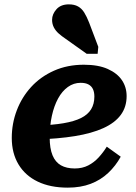

<svg xmlns="http://www.w3.org/2000/svg" viewBox="-20 -848 626 881"><path d="M291 13Q211 13 153.5 -14.5Q96 -42 65 -93.5Q34 -145 34 -215Q34 -281 57 -341.5Q80 -402 123 -449Q166 -496 227.5 -523.5Q289 -551 365 -551Q431 -551 474.5 -531.5Q518 -512 539.5 -480Q561 -448 561 -407Q561 -357 534 -320.5Q507 -284 454 -260Q401 -236 324 -223.5Q247 -211 147 -208L151 -272Q221 -274 271 -282.5Q321 -291 352 -306.5Q383 -322 398 -346.5Q413 -371 413 -405Q413 -425 406.5 -439Q400 -453 386 -460.5Q372 -468 350 -468Q318 -468 291.5 -449Q265 -430 246.5 -396Q228 -362 218 -316.5Q208 -271 208 -217Q208 -167 221 -135.5Q234 -104 259.5 -89.5Q285 -75 323 -75Q358 -75 385 -89Q412 -103 433 -126Q454 -149 470 -175L534 -129Q511 -87 476.5 -54.5Q442 -22 396 -4.5Q350 13 291 13ZM389 -744Q378 -772 366.5 -790.5Q355 -809 338 -818.5Q321 -828 296 -828Q259 -828 239 -805.5Q219 -783 219 -757Q219 -738 227 -722.5Q235 -707 249 -694.5Q263 -682 281 -670L378 -601H428L431 -633Z"/></svg>

Font: Roboto Serif
Style: Bold Italic
Weight: 700
Italic angle: -10°
Designer: Greg Gazdowicz
Foundry: Commercial Type
Version: Version 1.008